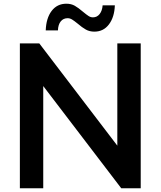

<svg xmlns="http://www.w3.org/2000/svg" viewBox="-20 -1011 862 1031"><path d="M291.1 -847.8H225.6Q227.8 -913.3 257.2 -952.2Q286.7 -991.1 336.7 -991.1Q362.2 -991.1 381.7 -980Q401.1 -968.9 425.6 -947.8Q444.4 -932.2 455.6 -925Q466.7 -917.8 478.9 -917.8Q501.1 -917.8 515 -935.6Q528.9 -953.3 531.1 -982.2H596.7Q594.4 -918.9 565 -880Q535.6 -841.1 486.7 -841.1Q461.1 -841.1 441.1 -852.2Q421.1 -863.3 396.7 -884.4Q378.9 -898.9 367.2 -906.1Q355.6 -913.3 343.3 -913.3Q320 -913.3 306.1 -896.1Q292.2 -878.9 291.1 -847.8ZM735.6 0H631.1L212.2 -548.9V0H86.7V-777.8H191.1L610 -228.9V-777.8H735.6Z"/></svg>

Font: Paperlogy 6 SemiBold
Style: Regular
Weight: 600
Designer: redesigned by Lee Juim, glyphs from Gmarket Sans & Montserrat
Foundry: PT&
Version: Version 1.001